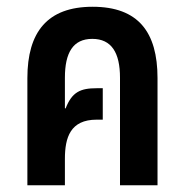

<svg xmlns="http://www.w3.org/2000/svg" viewBox="-20 -548 547 568"><path d="M61 0H172V-78C172 -141 188 -194 266 -194H284V-287H266C218 -287 193 -276 174 -227L172 -228V-318C172 -392 196 -433 253 -433C310 -433 335 -392 335 -318V0H446V-317C446 -453 389 -528 254 -528C120 -528 61 -453 61 -317Z"/></svg>

Font: Noto Sans Thai UI ExtCond SemBd
Style: Regular
Weight: 600
Width: 2
Designer: Monotype Design Team
Foundry: Monotype Imaging Inc.
Version: Version 2.000